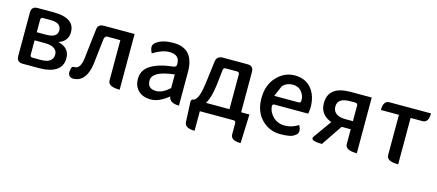

<svg xmlns="http://www.w3.org/2000/svg" viewBox="-53 -1101 4165 1830"><g transform="rotate(15 2029.0 -185.5)"><path d="M147 0Q87 0 87 -60V-490Q87 -550 147 -550H305Q514 -550 514 -409Q514 -320 422 -288Q536 -261 536 -158Q536 -78 476 -39Q416 0 315 0ZM199 -325H291Q402 -325 402 -397Q402 -471 296 -471H222Q199 -471 199 -448ZM199 -103Q199 -80 222 -80H305Q424 -80 424 -165Q424 -203 392 -224Q361 -245 301 -245H199Z M643 13Q588 4 599 -55L603 -76Q608 -101 634 -97Q691 -97 704 -203Q711 -263 724 -379Q738 -496 739 -504Q745 -550 805 -550H1104V0Q988 0 988 -60V-458H858Q835 -458 830 -423Q809 -239 801 -172Q775 13 643 13Z M1586 -63Q1494 13 1414 13Q1335 13 1290 -30Q1245 -74 1245 -146Q1245 -234 1323 -282Q1402 -331 1544 -346Q1574 -350 1571 -382Q1572 -470 1469 -470Q1398 -470 1310 -414Q1267 -492 1325 -524Q1381 -564 1486 -564Q1689 -564 1689 -331V0Q1595 0 1586 -63ZM1442 -78Q1504 -78 1574 -142V-277Q1456 -263 1406 -233Q1356 -203 1356 -159Q1356 -78 1442 -78Z M1987 -291Q1972 -159 1931 -92H2163V-435Q2163 -458 2140 -458H2028Q2005 -458 2003 -435ZM1895 0V193Q1796 193 1794 133L1785 -63Q1784 -92 1813 -92Q1839 -106 1855 -151Q1872 -196 1886 -315L1908 -491Q1915 -550 1975 -550H2218Q2278 -550 2278 -490V-92H2360L2349 193Q2250 193 2250 133V23Q2250 0 2227 0Z M2844 -118Q2884 -45 2830 -15Q2797 13 2690 13Q2583 13 2506 -64Q2430 -142 2430 -272Q2430 -403 2505 -483Q2580 -564 2684 -564Q2788 -564 2847 -493Q2906 -423 2906 -304L2900 -245H2565Q2543 -245 2546 -219Q2550 -167 2595 -122Q2641 -77 2711 -77Q2781 -77 2844 -118ZM2542 -325H2783Q2806 -325 2804 -352Q2806 -396 2774 -435Q2743 -474 2686 -474Q2629 -474 2589 -434Z M3444 0Q3329 0 3329 -59V-206H3239L3100 0Q2971 0 3006 -48L3132 -224Q3017 -266 3017 -381Q3017 -550 3236 -550H3444V0ZM3253 -286H3329V-440Q3329 -463 3306 -463H3253Q3131 -463 3131 -378Q3131 -334 3163 -310Q3195 -286 3253 -286Z M3852 0Q3737 0 3737 -60V-458H3559Q3559 -550 3618 -550H4029Q4029 -458 3969 -458H3852V0Z"/></g></svg>

Font: Swei Half Moon CJK TC
Style: Medium
Weight: 500
Version: Version 2.125